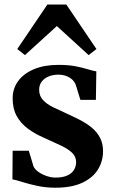

<svg xmlns="http://www.w3.org/2000/svg" viewBox="-20 -842 518 873"><path d="M232 11.5Q188 11.5 149.8 3.2Q111.5 -5 82.5 -14.2Q53.5 -23.5 36.5 -26.5L37.5 -156.5H111L132.5 -85Q139 -71.5 155.2 -60Q171.5 -48.5 192.5 -41.5Q213.5 -34.5 232.5 -34.5Q264 -34.5 284.8 -43.5Q305.5 -52.5 315.8 -68.5Q326 -84.5 326 -105Q326 -130 308 -147.2Q290 -164.5 257.5 -180Q225 -195.5 180 -215.5Q138.5 -233.5 106.2 -257.5Q74 -281.5 55.8 -314.8Q37.5 -348 37.5 -394.5Q37.5 -439.5 62.8 -473.8Q88 -508 134.8 -527.5Q181.5 -547 246 -547Q292 -547 324.5 -540.5Q357 -534 379.5 -527Q402 -520 418 -517.5L416 -388H345.5L324.5 -456Q319.5 -470 308.2 -480.2Q297 -490.5 281 -496.5Q265 -502.5 245.5 -502.5Q220.5 -502.5 200.8 -494.2Q181 -486 169.5 -470.8Q158 -455.5 158 -434Q158 -405.5 175.8 -386.8Q193.5 -368 222 -354.2Q250.5 -340.5 282.5 -326Q313.5 -312 343.2 -296.8Q373 -281.5 396.8 -262Q420.5 -242.5 434.5 -216.2Q448.5 -190 448.5 -154.5Q448.5 -108.5 425 -70.8Q401.5 -33 353.5 -10.8Q305.5 11.5 232 11.5ZM93.5 -591.5 58.5 -619 195.5 -821.5H281.5L418.5 -619L383 -591.5L238.5 -723.5Z"/></svg>

Font: Merriweather 72pt
Style: Bold
Weight: 700
Version: Version 2.100